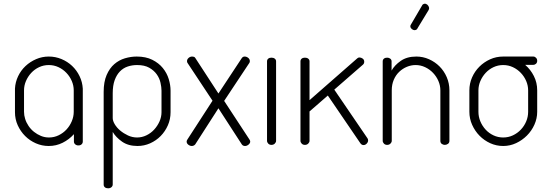

<svg xmlns="http://www.w3.org/2000/svg" viewBox="-20 -784 2974 1039"><path d="M428 -301V-295V-179V-18Q428 -9 421.5 -3Q415 3 404 3Q394 3 387 -3Q380 -9 380 -18V-58Q354 -29 319 -11.5Q284 6 244 6H243Q207 6 174 -8.5Q141 -23 116 -48Q91 -73 76 -106Q61 -139 61 -177V-179V-295V-301V-305Q63 -340 78 -371.5Q93 -403 118 -426.5Q143 -450 175.5 -464Q208 -478 244 -478Q280 -478 312.5 -464.5Q345 -451 370 -427.5Q395 -404 410.5 -372Q426 -340 428 -304ZM244 -432Q216 -432 191.5 -420.5Q167 -409 149 -389.5Q131 -370 120.5 -345.5Q110 -321 110 -295V-179Q110 -160 116 -141Q122 -121 134.5 -102.5Q147 -84 164 -70.5Q181 -57 201.5 -48.5Q222 -40 245 -40Q273 -40 297.5 -52Q322 -64 340 -83.5Q358 -103 368.5 -128Q379 -153 379 -179V-295Q379 -321 368.5 -345.5Q358 -370 339.5 -389.5Q321 -409 296.5 -420.5Q272 -432 244 -432Z M724 6Q674 6 640.5 -17.5Q607 -41 590 -70V214Q590 223 583 229Q576 235 565 235Q554 235 547.5 229.5Q541 224 541 215V-287Q541 -341 557 -378Q573 -415 598.5 -437Q624 -459 656 -468.5Q688 -478 720 -478Q769 -478 804 -460.5Q839 -443 861 -416Q883 -389 893 -356.5Q903 -324 903 -293V-177Q903 -139 888.5 -106Q874 -73 849.5 -48Q825 -23 792.5 -8.5Q760 6 724 6ZM722 -40Q748 -40 772 -51.5Q796 -63 814 -82.5Q832 -102 843 -126.5Q854 -151 854 -177V-293Q854 -312 848.5 -336.5Q843 -361 828 -382Q813 -403 787.5 -417.5Q762 -432 722 -432Q695 -432 671 -424Q647 -416 629 -397.5Q611 -379 600.5 -350Q590 -321 590 -279V-145Q590 -130 601 -111.5Q612 -93 630.5 -77.5Q649 -62 672.5 -51Q696 -40 722 -40Z M990 -18Q990 -23 994 -29L1130 -239L995 -443Q992 -447 992 -453Q992 -463 1000.5 -470.5Q1009 -478 1020 -478Q1025 -478 1029.5 -476.5Q1034 -475 1037 -470L1162 -278L1288 -469Q1294 -478 1304 -478Q1314 -478 1323 -471Q1332 -464 1332 -453Q1332 -447 1329 -443L1193 -238L1330 -29Q1334 -23 1334 -18Q1334 -9 1325 -1.5Q1316 6 1306 6Q1295 6 1289 -2L1162 -198L1036 -2Q1028 6 1018 6Q1008 6 999 -1Q990 -8 990 -18Z M1449 -472Q1460 -472 1467 -466.5Q1474 -461 1474 -452V-22Q1474 -14 1467 -7Q1460 0 1449 0Q1438 0 1431.5 -7Q1425 -14 1425 -22V-452Q1425 -461 1431.5 -466.5Q1438 -472 1449 -472Z M1789 -299 1969 -35Q1972 -30 1972 -24Q1972 -15 1964.5 -7Q1957 1 1947 1Q1937 1 1930 -9L1754 -267L1655 -181V-22Q1655 -14 1648 -7Q1641 0 1630 0Q1619 0 1612.5 -7Q1606 -14 1606 -22V-452Q1606 -461 1612.5 -466.5Q1619 -472 1630 -472Q1641 -472 1648 -466.5Q1655 -461 1655 -452V-242L1913 -468Q1918 -473 1925 -473Q1934 -473 1942.5 -467Q1951 -461 1951 -450Q1951 -440 1944 -434Z M2100 -22Q2100 -14 2093 -7Q2086 0 2075 0Q2064 0 2057.5 -7Q2051 -14 2051 -22V-452Q2051 -461 2057.5 -466.5Q2064 -472 2075 -472Q2085 -472 2092 -466.5Q2099 -461 2099 -452V-402Q2115 -431 2148.5 -454.5Q2182 -478 2233 -478Q2269 -478 2301.5 -463.5Q2334 -449 2358.5 -424.5Q2383 -400 2397.5 -366.5Q2412 -333 2412 -295V-22Q2412 -11 2404 -5.5Q2396 0 2387 0Q2378 0 2370.5 -5.5Q2363 -11 2363 -22V-295Q2363 -321 2352.5 -345.5Q2342 -370 2323.5 -389.5Q2305 -409 2280.5 -420.5Q2256 -432 2229 -432Q2205 -432 2182 -422.5Q2159 -413 2140.5 -395.5Q2122 -378 2111 -352.5Q2100 -327 2100 -295ZM2240 -632Q2237 -625 2234 -624Q2226 -619 2217 -622Q2208 -625 2203 -633Q2198 -642 2203 -650L2265 -756Q2268 -761 2270 -761Q2278 -766 2286 -762.5Q2294 -759 2298 -752Q2301 -747 2302 -741.5Q2303 -736 2299 -729Z M2822 -433Q2851 -408 2869 -372.5Q2887 -337 2887 -295V-179Q2887 -143 2872 -109.5Q2857 -76 2831.5 -50.5Q2806 -25 2773 -9.5Q2740 6 2703 6Q2666 6 2633 -9Q2600 -24 2575 -49.5Q2550 -75 2535 -108.5Q2520 -142 2520 -179V-295Q2520 -332 2534.5 -365Q2549 -398 2574 -423Q2599 -448 2632 -463Q2665 -478 2703 -478H2705H2706H2866Q2874 -478 2880.5 -471.5Q2887 -465 2887 -455Q2887 -445 2880.5 -439Q2874 -433 2866 -433ZM2838 -295Q2838 -321 2827.5 -345.5Q2817 -370 2798.5 -389.5Q2780 -409 2755.5 -420.5Q2731 -432 2703 -432Q2675 -432 2650.5 -420.5Q2626 -409 2608 -389.5Q2590 -370 2579.5 -345.5Q2569 -321 2569 -295V-179Q2569 -152 2579.5 -127Q2590 -102 2608 -82.5Q2626 -63 2650.5 -51.5Q2675 -40 2703 -40Q2731 -40 2755.5 -51.5Q2780 -63 2798.5 -82.5Q2817 -102 2827.5 -127Q2838 -152 2838 -179Z"/></svg>

Font: AkaAcidDosis
Style: Light
Weight: 300
Designer: Edgar Tolentino, Pablo Impallari, Igino Marini, Aka-Acid
Foundry: Edgar Tolentino, Pablo Impallari, Igino Marini, Aka-Acid
Version: Version 1.007